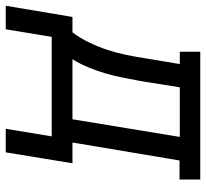

<svg xmlns="http://www.w3.org/2000/svg" viewBox="-90 -526 734 685"><g transform="rotate(90 277.5 -183.0)"><path d="M-45 164 -5 -74H50Q71 -102 86.5 -134.5Q102 -167 112.5 -199Q123 -231 130 -264.5Q137 -298 142 -331L163 -457H119V-530H575V-456H507L443 -74H517L478 164H394L421 0H66L39 164ZM146 -74H360L423 -457H246L224 -319Q218 -288 212 -256.5Q206 -225 197 -194Q188 -163 175.5 -132.5Q163 -102 146 -74Z"/></g></svg>

Font: Iosevka Slab Extended Oblique
Style: Regular
Weight: 400
Width: 7
Italic angle: -9°
Monospace: yes
Designer: Belleve Invis
Foundry: Belleve Invis
Version: Version 11.1.0; ttfautohint (v1.8.3)